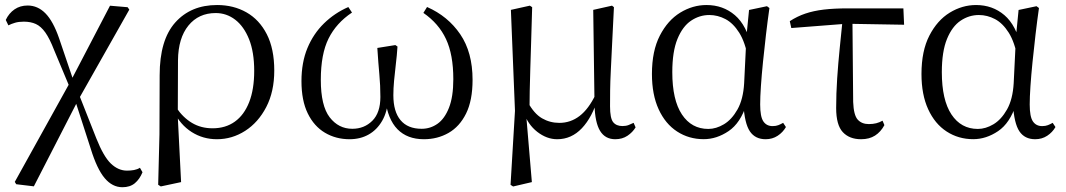

<svg xmlns="http://www.w3.org/2000/svg" viewBox="-20 -551 4329 780"><path d="M45.9 197.4 40.1 187.9 267.7 -222.5 426.9 -527.8 498.5 -521.7 505.3 -511.9 296.9 -143.3 117.5 206ZM477.3 209.6Q436.3 209.6 405.1 172.5Q373.9 135.4 348.6 53.1L284.1 -146.4H276.8L299.4 -171L371.2 10.9Q400.5 84.7 430.4 113.5Q460.4 142.2 496 142.2Q511.2 142.2 524.6 139.7Q538 137.2 548.5 130.6L558.9 148.8Q547.3 177.1 527.7 193.4Q508.1 209.6 477.3 209.6ZM264.9 -192.1 199.9 -347.5Q181.9 -394 164.2 -419Q146.4 -444 125.6 -453.5Q104.8 -463 76.8 -463Q56.1 -463 41.2 -458.6Q26.2 -454.2 14 -448L3.4 -470Q16.4 -497.5 39.2 -513.1Q62 -528.6 92.2 -528.6Q133.5 -528.6 164.7 -496.7Q196 -464.9 220.1 -395.3L281.1 -215.5H290.6Z M622.6 199.6 627.8 -5.5 628.6 -245.2Q628.6 -388.7 691.9 -459.6Q755.3 -530.6 862 -530.6Q928.7 -530.6 981.2 -500.8Q1033.7 -471 1063.9 -411.9Q1094.2 -352.7 1094.2 -264.3Q1094.2 -178.8 1061.7 -116.2Q1029.2 -53.6 976.1 -19.5Q923 14.6 861.2 14.6Q804.7 14.6 758.5 -14.7Q712.4 -44.1 686.4 -97.7H683L696.8 -113.1Q723.3 -73.6 759.9 -51.7Q796.6 -29.8 843.7 -29.8Q896.4 -29.8 934.1 -56.9Q971.8 -83.9 992.3 -136.1Q1012.7 -188.2 1012.7 -263.1Q1012.7 -339.4 991.8 -391.7Q970.8 -443.9 935.5 -471Q900.2 -498 856.3 -498Q786.8 -498 745.4 -447.1Q704.1 -396.2 703.1 -306.4L702.3 -94.1L701.8 -84.8L715.7 188.8L633.2 206.4Z M1400.1 14.6Q1344.7 14.6 1300.2 -11.7Q1255.7 -38.1 1230.2 -90.4Q1204.7 -142.6 1204.7 -221.4Q1204.7 -297.1 1228.9 -355.6Q1253.2 -414.1 1296.3 -456.1Q1339.4 -498.1 1395.1 -522.4L1410 -500Q1346.1 -457.5 1314.7 -394.3Q1283.3 -331.2 1283.3 -226.6Q1283.3 -121.3 1319.3 -74.5Q1355.3 -27.8 1411.2 -27.8Q1459.9 -27.8 1492.6 -60.4Q1525.3 -93 1525.3 -157.3Q1525.3 -203.8 1521.1 -249Q1516.9 -294.1 1512.9 -356.2L1586.2 -367.9L1594.8 -361.9Q1592.4 -324.8 1588 -289.5Q1583.7 -254.2 1580.9 -222.8Q1578 -191.4 1578 -164.1Q1578 -97.7 1607.2 -62.8Q1636.3 -27.8 1693.1 -27.8Q1728.5 -27.8 1757.4 -48.2Q1786.3 -68.5 1803.9 -113.1Q1821.6 -157.6 1821.6 -229.5Q1821.6 -328.9 1791.9 -392.3Q1762.3 -455.6 1700 -498.6L1714.9 -522.6Q1799.7 -485.3 1849.7 -411.9Q1899.8 -338.4 1899.8 -226.7Q1899.8 -142.9 1873.4 -89.7Q1847 -36.5 1802 -10.9Q1757.1 14.6 1702 14.6Q1634.7 14.6 1594.8 -25.9Q1555 -66.5 1544.7 -149.5H1557Q1553.9 -97.3 1532.7 -60.4Q1511.5 -23.6 1477.6 -4.5Q1443.8 14.6 1400.1 14.6Z M2054.1 199.8 2072.1 -100.8 2055.5 -510.9 2132.5 -528 2141.9 -521.8Q2139.7 -440.4 2137.7 -378.9Q2135.7 -317.5 2134.3 -269.3Q2132.9 -221.2 2132 -181.2Q2131.1 -141.2 2131.1 -101.7L2117.7 -82.8L2140.7 188.8L2064.5 206.6ZM2479.5 14.6Q2438.5 14.6 2417.8 -19.3Q2397.1 -53.3 2395.2 -125.3V-128.5L2390 -510.9L2466.3 -528L2474.1 -521.8Q2469.7 -435.6 2466.7 -372.5Q2463.7 -309.5 2461.4 -263.6Q2459.1 -217.8 2458.7 -183.5Q2458.3 -149.2 2458.3 -119.2Q2458.3 -70.5 2471 -54.7Q2483.7 -38.9 2508.7 -38.9Q2523.1 -38.9 2533.8 -43.1Q2544.4 -47.3 2554 -52L2562.1 -33.6Q2550.2 -13.7 2529.1 0.5Q2508 14.6 2479.5 14.6ZM2243.6 14.6Q2201.3 14.6 2162.7 -15.3Q2124.1 -45.3 2106.7 -96.8H2104.5L2123.8 -136.8Q2149.6 -89.2 2181.8 -70.5Q2214.1 -51.8 2252.3 -51.8Q2297.9 -51.8 2334.6 -79.9Q2371.3 -108 2400 -167.6L2412.6 -155.4H2410.2Q2386.3 -74.8 2343.9 -30.1Q2301.5 14.6 2243.6 14.6Z M2838.8 14.4Q2778.7 14.4 2730.8 -16.7Q2682.9 -47.8 2655.7 -107.2Q2628.5 -166.5 2628.5 -250.6Q2628.5 -344.2 2660.6 -406.4Q2692.6 -468.5 2743.3 -499.6Q2794.1 -530.6 2850.2 -530.6Q2917.2 -530.6 2965.5 -489.4Q3013.8 -448.1 3033.7 -358.5H3041.3L3019.5 -312.6Q3007.5 -379.3 2983.1 -418.1Q2958.6 -456.9 2927.2 -473.4Q2895.8 -490 2861.7 -490Q2821.8 -490 2787.5 -467Q2753.2 -444 2732.2 -392.9Q2711.2 -341.7 2711.2 -257.8Q2711.2 -144.9 2750.3 -86Q2789.4 -27.2 2857.4 -27.2Q2889.3 -27.2 2921 -46.2Q2952.8 -65.2 2976.1 -106.4Q2999.3 -147.6 3003.1 -212.9L3012.4 -403.1L3023 -510.5L3095.8 -525.8L3105.8 -518.4Q3098.4 -466.9 3091.8 -410.4Q3085.2 -353.9 3079.7 -299.8Q3074.2 -245.7 3071.2 -200.8Q3068.2 -155.9 3068.2 -126.6Q3068.2 -76.9 3081.2 -57.8Q3094.2 -38.7 3118.6 -38.7Q3132.4 -38.7 3142.2 -42.6Q3152 -46.5 3161.5 -52L3172.8 -34.9Q3160.5 -13.4 3139.2 0.6Q3117.9 14.6 3090.4 14.6Q3048 14.6 3026.4 -17.4Q3004.8 -49.4 3000.1 -127.8L3012.9 -128.2Q2988.3 -50.9 2939.8 -18.3Q2891.4 14.4 2838.8 14.4Z M3194.7 -437.1 3188.5 -465Q3218.8 -484.8 3252 -495.9Q3285.2 -507.1 3326.9 -512.1Q3368.6 -517 3424.4 -517H3650L3652.9 -450.5L3418.4 -454.5ZM3478.2 14.6Q3430.7 14.6 3403.8 -14.3Q3376.9 -43.2 3376.9 -112.1Q3376.9 -170.4 3381 -232.2Q3385.1 -293.9 3391.4 -355.7Q3397.8 -417.4 3403.5 -474.9H3443L3446 -136.8Q3448 -83.2 3464.5 -65Q3480.9 -46.9 3509.5 -46.9Q3526.3 -46.9 3539.7 -50.3Q3553.1 -53.7 3565.3 -60.7L3572.9 -42.7Q3558 -15 3534.8 -0.2Q3511.6 14.6 3478.2 14.6Z M3933.8 14.4Q3873.7 14.4 3825.8 -16.7Q3777.9 -47.8 3750.7 -107.2Q3723.5 -166.5 3723.5 -250.6Q3723.5 -344.2 3755.6 -406.4Q3787.6 -468.5 3838.3 -499.6Q3889.1 -530.6 3945.2 -530.6Q4012.2 -530.6 4060.5 -489.4Q4108.8 -448.1 4128.7 -358.5H4136.3L4114.5 -312.6Q4102.5 -379.3 4078.1 -418.1Q4053.6 -456.9 4022.2 -473.4Q3990.8 -490 3956.7 -490Q3916.8 -490 3882.5 -467Q3848.2 -444 3827.2 -392.9Q3806.2 -341.7 3806.2 -257.8Q3806.2 -144.9 3845.3 -86Q3884.4 -27.2 3952.4 -27.2Q3984.3 -27.2 4016 -46.2Q4047.8 -65.2 4071.1 -106.4Q4094.3 -147.6 4098.1 -212.9L4107.4 -403.1L4118 -510.5L4190.8 -525.8L4200.8 -518.4Q4193.4 -466.9 4186.8 -410.4Q4180.2 -353.9 4174.7 -299.8Q4169.2 -245.7 4166.2 -200.8Q4163.2 -155.9 4163.2 -126.6Q4163.2 -76.9 4176.2 -57.8Q4189.2 -38.7 4213.6 -38.7Q4227.4 -38.7 4237.2 -42.6Q4247 -46.5 4256.5 -52L4267.8 -34.9Q4255.5 -13.4 4234.2 0.6Q4212.9 14.6 4185.4 14.6Q4143 14.6 4121.4 -17.4Q4099.8 -49.4 4095.1 -127.8L4107.9 -128.2Q4083.3 -50.9 4034.8 -18.3Q3986.4 14.4 3933.8 14.4Z"/></svg>

Font: Noto Serif HK
Style: Regular
Weight: 200
Designer: Ryoko NISHIZUKA 西塚涼子 (kana & ideographs); Frank Grießhammer (Latin, Greek & Cyrillic); Wenlong ZHANG 张文龙 (bopomofo); San
Foundry: Adobe
Version: Version 2.001;hotconv 1.1.0;makeotfexe 2.6.0